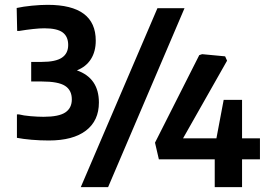

<svg xmlns="http://www.w3.org/2000/svg" viewBox="-20 -774 1122 794"><path d="M182 -193Q146 -193 111 -196Q76 -199 50 -204V-301H58Q77 -296 107 -293.5Q137 -291 160 -291Q223 -291 250 -309Q277 -327 277 -363Q277 -401 249 -419Q221 -437 153 -437H109V-518H153Q210 -518 236 -535.5Q262 -553 262 -588Q262 -623 239 -640Q216 -657 163 -657Q144 -657 116.5 -654Q89 -651 59 -646H51L49 -741Q76 -747 112 -750.5Q148 -754 177 -754Q376 -754 376 -606Q376 -561 356 -529.5Q336 -498 298 -483Q389 -451 389 -350Q389 -275 335.5 -234Q282 -193 182 -193ZM868 -115H637L621 -184L804 -546L816 -550L911 -541L919 -523L737 -202H875L905 -361H981V-202H1055V-115H981V0H868ZM631 -740H743L427 0H314Z"/></svg>

Font: Encode Sans Narrow
Style: SemiBold
Weight: 600
Designer: Pablo Impallari, Andres Torresi
Foundry: Pablo Impallari, Andres Torresi
Version: Version 1.000; ttfautohint (v1.00) -l 8 -r 50 -G 200 -x 14 -